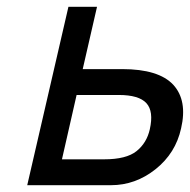

<svg xmlns="http://www.w3.org/2000/svg" viewBox="-20 -544 558 564"><path d="M162 -76H286Q351 -76 381 -100Q411 -124 420 -164Q432 -217 410 -241Q388 -265 329 -265H205ZM265 -524 223 -341H336H339Q446 -341 489 -295Q531 -249 512 -167Q496 -94 437 -47Q378 0 306 0H60L181 -524Z"/></svg>

Font: Miedinger
Style: Italic
Weight: 400
Italic angle: -13°
Version: Version 001.000